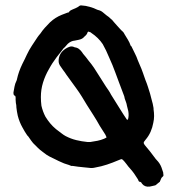

<svg xmlns="http://www.w3.org/2000/svg" viewBox="-20 -614 658 714"><path d="M536 80Q518 82 508 69Q505 62 499 62Q496 61 495 58Q494 54 491 50Q485 40 478.5 31Q472 22 464 13Q460 9 457 5Q454 1 451 -3Q449 -5 447 -8Q445 -11 443 -13Q436 -21 433.5 -22Q431 -23 420 -18Q399 -9 378 -2Q357 5 334 9Q323 12 310 10L290 8Q286 7 281 7Q276 7 271 6L250 3H245Q236 -1 227 -3.5Q218 -6 210 -10Q198 -15 186.5 -21Q175 -27 164 -32Q154 -37 143 -46Q141 -47 139 -49Q129 -56 120 -65Q111 -74 103 -82Q100 -85 96 -91Q92 -96 89 -101Q86 -106 82 -110Q81 -110 81 -111Q72 -124 64 -139Q52 -160 46 -184Q44 -192 43 -199.5Q42 -207 41 -214Q41 -219 40.5 -223Q40 -227 39 -231Q39 -234 38.5 -237.5Q38 -241 38 -244Q39 -258 34.5 -258.5Q30 -259 30 -270Q32 -281 34 -292Q36 -303 41 -313Q43 -317 43 -319Q49 -347 63 -376Q68 -385 72 -394Q76 -403 80 -411Q88 -428 98.5 -444Q109 -460 119 -475Q122 -479 124.5 -482.5Q127 -486 130 -489Q138 -501 147 -511Q156 -521 166 -531Q185 -549 210 -559Q215 -561 220.5 -563Q226 -565 231 -567Q236 -567 237 -570Q239 -573 242 -575Q245 -577 248 -578Q255 -581 262 -584Q269 -587 275 -592Q279 -594 281 -594Q286 -593 290.5 -593Q295 -593 299 -592Q309 -590 319 -587Q329 -584 339 -579Q343 -577 344 -577Q354 -575 361.5 -569Q369 -563 376 -557Q381 -554 385 -550.5Q389 -547 393 -543Q395 -542 397 -540Q399 -538 400 -536Q403 -532 407 -528Q411 -524 415 -519Q420 -514 425 -508Q430 -502 436 -497Q438 -495 440 -492.5Q442 -490 443 -487Q449 -477 455.5 -466.5Q462 -456 466 -444Q468 -443 469 -441Q470 -439 471 -437Q476 -426 482 -414.5Q488 -403 492 -391Q494 -386 496 -381.5Q498 -377 500 -372Q506 -359 511 -344.5Q516 -330 521 -316Q526 -304 530 -291.5Q534 -279 538 -266L544 -243Q546 -236 548 -228Q550 -220 551 -212V-208Q553 -195 553 -182.5Q553 -170 550 -157Q547 -140 540 -124Q533 -108 521 -94L515 -86Q514 -83 515 -80Q516 -79 518 -75Q529 -62 539 -49.5Q549 -37 559 -23L568 -13Q578 -1 583 16Q584 19 585 22Q586 25 587 28Q587 34 588 37Q588 41 585 43Q581 46 579.5 49.5Q578 53 576 58Q575 59 575 60.5Q575 62 573 63L558 75Q557 75 556.5 75.5Q556 76 554 76Q550 77 545.5 78Q541 79 536 80ZM305 -86H316Q330 -88 342.5 -90.5Q355 -93 367 -98L373 -101Q378 -103 375 -106L372 -113Q367 -121 361.5 -129.5Q356 -138 351 -146Q340 -166 327.5 -185.5Q315 -205 303 -224Q294 -239 284.5 -254.5Q275 -270 264 -285L227 -336Q224 -341 221 -345Q218 -349 215 -353L206 -366Q198 -376 198 -387Q198 -416 224 -433Q232 -438 240 -440.5Q248 -443 258 -438Q267 -437 273.5 -432Q280 -427 285 -420L289 -414Q294 -408 299.5 -401.5Q305 -395 309 -389Q320 -376 329.5 -362Q339 -348 348 -333L374 -292Q379 -285 384 -277.5Q389 -270 393 -262Q402 -248 410.5 -234Q419 -220 428 -206Q434 -196 440 -187Q446 -178 452 -169H455Q455 -169 455 -169Q455 -169 456 -170Q460 -184 457 -201L452 -221Q451 -228 448.5 -234.5Q446 -241 444 -247Q443 -249 443 -251.5Q443 -254 442 -256Q437 -269 432 -282.5Q427 -296 422 -309Q419 -318 415.5 -326.5Q412 -335 409 -344Q404 -358 398 -372.5Q392 -387 386 -400Q375 -427 362 -450Q346 -474 319 -492Q316 -495 313 -495Q307 -499 305 -492Q303 -485 294 -478Q294 -478 294 -477.5Q294 -477 293 -477Q287 -469 273 -466L258 -463Q244 -462 232 -451Q228 -447 224.5 -442.5Q221 -438 216 -434L207 -422Q191 -403 175 -379Q172 -374 168.5 -368.5Q165 -363 162 -357Q148 -333 140 -307Q132 -281 132 -253Q132 -245 132.5 -237Q133 -229 134 -221Q139 -199 149 -180Q157 -167 166.5 -155.5Q176 -144 188 -134L209 -118Q213 -115 216.5 -112.5Q220 -110 224 -108Q243 -98 263.5 -93Q284 -88 305 -86Z"/></svg>

Font: Lacquer
Style: Regular
Weight: 400
Designer: Eli Block, Niki Polyocan
Version: Version 1.100